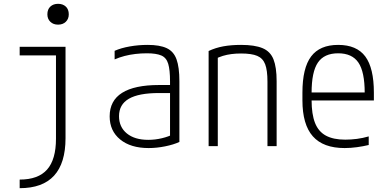

<svg xmlns="http://www.w3.org/2000/svg" viewBox="-20 -765 2040 1005"><path d="M83 175Q180 175 226.5 122.5Q273 70 273 -39V-475H83V-520H323V-42Q323 89 263 154.5Q203 220 83 220ZM284 -636Q259 -636 243.5 -651Q228 -666 228 -690Q228 -716 243.5 -730.5Q259 -745 284 -745Q309 -745 324.5 -730.5Q340 -716 340 -690Q340 -666 324.5 -651Q309 -636 284 -636Z M758 10Q664 10 609 -35Q554 -80 554 -156Q554 -238 619 -279Q684 -320 812 -320H894V-278H812Q706 -278 654.5 -248Q603 -218 603 -157Q603 -100 644 -66.5Q685 -33 756 -33Q792 -33 827.5 -41.5Q863 -50 887 -63L870 -31V-339Q870 -399 860.5 -431Q851 -463 824.5 -474.5Q798 -486 749 -486Q718 -486 688.5 -482.5Q659 -479 632 -472Q605 -465 580 -454V-499Q614 -514 659.5 -522Q705 -530 753 -530Q816 -530 852.5 -513Q889 -496 904 -454.5Q919 -413 919 -340V-22Q889 -8 844.5 1Q800 10 758 10Z M1072 -498Q1108 -515 1149 -522.5Q1190 -530 1242 -530Q1313 -530 1354 -513Q1395 -496 1411.5 -454.5Q1428 -413 1428 -340V0H1380V-338Q1380 -397 1368 -428.5Q1356 -460 1326.5 -472.5Q1297 -485 1242 -485Q1215 -485 1191.5 -482Q1168 -479 1146.5 -472.5Q1125 -466 1102 -454L1120 -486V0H1072Z M1784 10Q1672 10 1617.5 -51.5Q1563 -113 1563 -240V-280Q1563 -409 1608.5 -469.5Q1654 -530 1750 -530Q1847 -530 1892 -469.5Q1937 -409 1937 -280V-239H1587V-281H1903L1889 -265V-279Q1889 -389 1856 -437.5Q1823 -486 1750 -486Q1677 -486 1644 -437.5Q1611 -389 1611 -279V-241Q1611 -167 1629 -121.5Q1647 -76 1686 -55Q1725 -34 1787 -34Q1817 -34 1848 -38Q1879 -42 1910 -51V-6Q1881 1 1848 5.5Q1815 10 1784 10Z"/></svg>

Font: M PLUS Code Latin Light
Style: Regular
Weight: 300
Designer: Coji Morishita
Foundry: UNDERFOREST DESIGN
Version: Version 1.002; ttfautohint (v1.8.3)